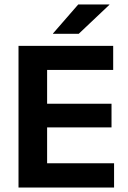

<svg xmlns="http://www.w3.org/2000/svg" viewBox="-20 -846 578 866"><path d="M192.5 0H63.5V-639H192.5ZM494.5 0H102V-109.5H494.5ZM483 -271.5H138.5V-378H483ZM490.5 -530.5H101.5V-639H490.5ZM219 -695 333 -826H473.5V-824.5L335 -693.5H219Z"/></svg>

Font: Anek Devanagari SemiBold
Style: Regular
Weight: 600
Designer: Kailash Malviya (Devanagari) & Yesha Goshar (Latin)
Foundry: Ek Type
Version: Version 1.003